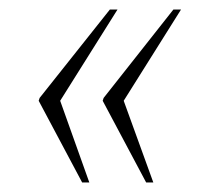

<svg xmlns="http://www.w3.org/2000/svg" viewBox="-20 -471 419 402"><path d="M286 -89H301L239 -260L359 -451H343L197 -266L195 -260ZM152 -89H167L106 -260L226 -451H210L63 -266L61 -260Z"/></svg>

Font: Noto Serif Display ExtraCondensed ExtraLight
Style: Italic
Weight: 200
Width: 2
Italic angle: -12°
Designer: Monotype Design Team
Foundry: Monotype Imaging Inc.
Version: Version 2.009